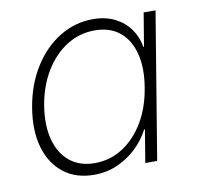

<svg xmlns="http://www.w3.org/2000/svg" viewBox="-66 -606 703 684"><g transform="rotate(-10 285.0 -263.5)"><path d="M221.7 9.8Q156.2 9.8 111.8 -24.7Q67.4 -59.1 49.3 -120.8Q31.2 -182.6 44.9 -264.2Q58.1 -344.7 96.7 -406.5Q135.3 -468.3 191.2 -502.7Q247.1 -537.1 312 -537.1Q357.4 -537.1 391.1 -520.3Q424.8 -503.4 445.8 -474.4Q466.8 -445.3 472.7 -408.7H475.1L495.1 -529.3H538.1L450.7 0H407.7L427.2 -118.2H424.3Q405.8 -82 375 -53Q344.2 -23.9 305.4 -7.1Q266.6 9.8 221.7 9.8ZM231.4 -30.8Q286.6 -30.8 332.5 -60.3Q378.4 -89.8 409.7 -142.3Q440.9 -194.8 452.1 -264.2Q463.9 -333.5 450.7 -386Q437.5 -438.5 402.1 -467.5Q366.7 -496.6 311.5 -496.6Q256.8 -496.6 210.4 -467.5Q164.1 -438.5 132.1 -386Q100.1 -333.5 88.4 -264.2Q77.1 -194.3 91.1 -141.8Q105 -89.4 140.9 -60.1Q176.8 -30.8 231.4 -30.8Z"/></g></svg>

Font: Inter 24pt ExtraLight
Style: Italic
Weight: 250
Italic angle: -9.3988°
Version: Version 4.001;git-66647c0bb